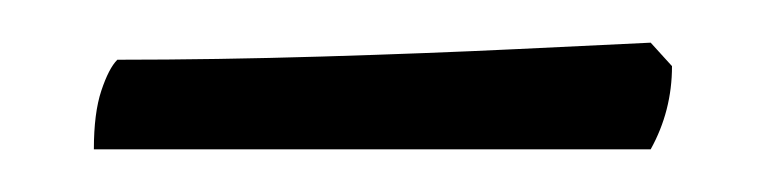

<svg xmlns="http://www.w3.org/2000/svg" viewBox="-20 -340 356 90"><path d="M24 -270Q24 -287 27.5 -297.5Q31 -308 35 -312Q81 -312 131 -313.5Q181 -315 222.5 -317Q264 -319 285 -320L295 -309Q295 -288 285 -270Z"/></svg>

Font: Texturina 72pt ExtraLight
Style: Regular
Weight: 200
Designer: Guillermo Torres Carreño
Foundry: Omnibus-Type
Version: Version 1.002; ttfautohint (v1.8.3)